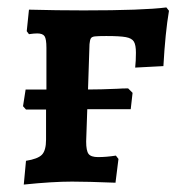

<svg xmlns="http://www.w3.org/2000/svg" viewBox="-20 -489 483 517"><path d="M435 -460Q425 -401 420 -311L344 -307Q346 -325 346 -347Q346 -368 340.5 -377Q335 -386 319 -389Q303 -392 266 -392Q244 -392 235.5 -391Q227 -390 224.5 -385.5Q222 -381 221 -370L217 -248Q250 -248 296 -250Q309 -251 325 -251L337 -239L332 -195H215L212 -108Q212 -83 218.5 -74.5Q225 -66 244 -66Q266 -66 292 -70L299 -61L291 3Q215 0 174 0Q121 0 44 8L50 -56Q82 -61 93 -72.5Q104 -84 104 -113V-194H50L42 -203L49 -248H105V-360Q105 -384 100 -391.5Q95 -399 80 -399Q72 -399 58 -397L52 -405L58 -463Q134 -461 205 -461Q366 -461 428 -469Z"/></svg>

Font: Alegreya
Style: Bold
Weight: 700
Designer: Juan Pablo del Peral
Foundry: Huerta Tipografica
Version: Version 2.008; ttfautohint (v1.8)